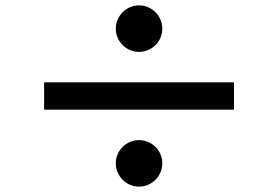

<svg xmlns="http://www.w3.org/2000/svg" viewBox="-20 -738 1040 718"><path d="M413 -631C413 -583 452 -544 500 -544C548 -544 587 -583 587 -631C587 -678 548 -718 500 -718C452 -718 413 -678 413 -631ZM145 -430V-328H855V-430ZM413 -127C413 -80 452 -40 500 -40C548 -40 587 -80 587 -127C587 -175 548 -214 500 -214C452 -214 413 -175 413 -127Z"/></svg>

Font: Noto Sans Japanese Bold
Style: Bold
Weight: 700
Designer: Ryoko NISHIZUKA (kana & ideographs); Paul D. Hunt (Latin, Greek & Cyrillic); Wenlong ZHANG (bopomofo); Sandoll Communica
Foundry: Adobe Systems Incorporated
Version: Version 1.000;PS 1;hotconv 1.0.78;makeotf.lib2.5.61930